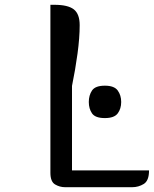

<svg xmlns="http://www.w3.org/2000/svg" viewBox="-20 -780 641 800"><path d="M280 -422V-70H601Q601 -27 579 -13.5Q557 0 531 0H251Q229 0 209.5 -11.5Q190 -23 190 -60V-760H207Q263 -760 287.5 -741Q312 -722 312 -675Q312 -623 303 -556.5Q294 -490 280 -422ZM350 -355Q350 -383 363.5 -403Q377 -423 417 -423Q456 -423 470.5 -403Q485 -383 485 -355Q485 -327 470.5 -307.5Q456 -288 417 -288Q377 -288 363.5 -307.5Q350 -327 350 -355Z"/></svg>

Font: Warnes
Style: Regular
Weight: 400
Designer: Eduardo Rodriguez Tunni
Foundry: Eduardo Rodriguez Tunni
Version: Version 1.002; ttfautohint (v1.8.4.7-5d5b);gftools[0.9.23]